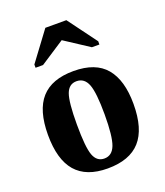

<svg xmlns="http://www.w3.org/2000/svg" viewBox="-133 -795 766 894"><g transform="rotate(-20 250.0 -347.5)"><path d="M461.9 -231.9Q461.9 -108.4 408.9 -49.3Q356 9.8 247.1 9.8Q141.6 9.8 89.8 -50Q38.1 -109.9 38.1 -231.9Q38.1 -353.5 90.6 -412.4Q143.1 -471.2 251 -471.2Q359.9 -471.2 410.9 -410.4Q461.9 -349.6 461.9 -231.9ZM318.8 -231.9Q318.8 -339.4 303 -380.6Q287.1 -421.9 248 -421.9Q210.4 -421.9 195.8 -382.3Q181.2 -342.8 181.2 -231.9Q181.2 -119.1 196 -79.1Q210.9 -39.1 248 -39.1Q286.6 -39.1 302.7 -81.3Q318.8 -123.5 318.8 -231.9ZM90.8 -545.9V-562L197.3 -705.1H301.3L407.2 -562V-545.9H370.1L249 -625L127.9 -545.9Z"/></g></svg>

Font: Liberation Serif
Style: Bold
Weight: 700
Designer: Steve Matteson
Foundry: Ascender Corporation
Version: Version 2.1.5